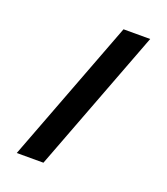

<svg xmlns="http://www.w3.org/2000/svg" viewBox="-135 -817 800 920"><g transform="rotate(20 265.0 -357.0)"><path d="M58 9 336 -723H472L194 9Z"/></g></svg>

Font: Noto Sans Mono Condensed Black
Style: Regular
Weight: 900
Width: 3
Designer: Monotype Design Team
Foundry: Monotype Imaging Inc.
Version: Version 2.014